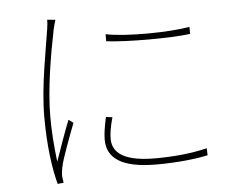

<svg xmlns="http://www.w3.org/2000/svg" viewBox="-53 -806 1106 894"><g transform="rotate(-5 500.0 -359.0)"><path d="M464 -651V-618C558 -606 764 -606 856 -618V-651C764 -634 559 -631 464 -651ZM462 -263 432 -267C422 -221 417 -189 417 -162C417 -76 484 -26 647 -26C741 -26 828 -35 888 -48L887 -81C813 -63 732 -55 642 -55C471 -55 445 -117 445 -164C445 -192 451 -224 462 -263ZM237 -738 199 -742C199 -730 198 -717 195 -698C182 -610 146 -436 146 -293C146 -158 161 -50 181 24L209 21C208 14 206 3 205 -7C204 -20 206 -36 209 -50C217 -92 257 -195 279 -253L257 -269C238 -221 207 -135 188 -79C179 -157 174 -216 174 -293C174 -418 201 -575 225 -694C229 -712 233 -725 237 -738Z"/></g></svg>

Font: Harano Aji Gothic TW ExtraLight
Style: Regular
Weight: 250
Foundry: Masamichi Hosoda
Version: HaranoAjiGothicTW-ExtraLight version 20230610;ttx 4.39.4